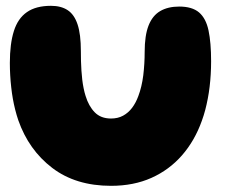

<svg xmlns="http://www.w3.org/2000/svg" viewBox="-20 -606 782 647"><path d="M354.2 20.2Q235.2 20.2 156 -40.2Q76.8 -100.6 41.6 -201Q35.8 -218.2 31.2 -236.4Q26.6 -254.5 23.3 -273.3Q20 -292.1 17.8 -312Q15.5 -331.9 14.4 -352.4Q13.2 -372.9 13.2 -394Q13.2 -458.8 26.8 -501.4Q40.2 -544.1 70.8 -565.2Q101.2 -586.4 151.8 -586.4Q185.9 -586.4 208.1 -571.7Q230.4 -557 241.4 -523.7Q252.5 -490.4 252.5 -433.9Q252.5 -417.2 252.9 -400.6Q253.2 -383.9 254.4 -368.1Q255.5 -352.2 257.2 -337.2Q259 -322.2 261.8 -308.6Q264.5 -294.9 268.4 -282.8Q278.8 -248.5 299.2 -227.6Q319.6 -206.6 354.2 -206.6Q377.2 -206.6 394.8 -216.2Q412.4 -225.8 425.1 -242.6Q437.8 -259.5 446 -281.9Q452 -297.6 456.2 -315.4Q460.4 -333.1 462.8 -352.2Q465.1 -371.4 466.3 -391.4Q467.5 -411.4 467.5 -431Q467.5 -486.4 480.6 -519.9Q493.8 -553.5 519.9 -568.7Q546 -583.9 583.9 -583.9Q627.5 -583.9 650.8 -564.1Q674 -544.2 682.7 -503.4Q691.4 -462.5 691.4 -399.2Q691.4 -377.1 690.1 -355.9Q688.9 -334.6 686.4 -314Q684 -293.4 680.2 -273.8Q676.5 -254.1 671.6 -235.4Q666.6 -216.6 660.1 -198.8Q636.1 -131.6 593.2 -82.5Q550.2 -33.4 490.3 -6.6Q430.4 20.2 354.2 20.2Z"/></svg>

Font: Gluten Thin
Style: Regular
Weight: 100
Designer: Tyler Finck
Foundry: Etcetera Type Company
Version: Version 1.300